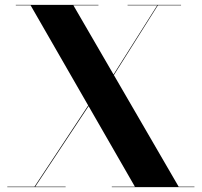

<svg xmlns="http://www.w3.org/2000/svg" viewBox="-20 -770 830 790"><path d="M440 0V-2H535L106 -748H45V-750H385V-748H282L715 -2H780V0ZM10 0V-2H122L396.5 -417H400L125 -2H250V0ZM392.5 -377 627 -748H505V-750H725V-748H629.5L395.5 -377Z"/></svg>

Font: Bodoni Moda 96pt
Style: Bold
Weight: 700
Version: Version 2.005